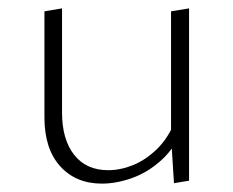

<svg xmlns="http://www.w3.org/2000/svg" viewBox="-20 -434 556 458"><path d="M223 4Q161 4 123.5 -37.5Q86 -79 86 -154V-407L128 -414V-166Q128 -101 157 -64.5Q186 -28 238 -28Q267 -28 297 -40Q327 -52 354 -78Q381 -104 398 -146L416 -127Q397 -81 365 -52Q333 -23 295.5 -9.5Q258 4 223 4ZM395 3 388 -108V-407L431 -414V-3Z"/></svg>

Font: Ysabeau Infant ExtraLight
Style: Regular
Weight: 250
Designer: Christian Thalmann (Catharsis Fonts)
Version: Version 2.001;gftools[0.9.30]; featfreeze: ss01,ss02,lnum